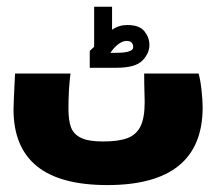

<svg xmlns="http://www.w3.org/2000/svg" viewBox="-20 -322 640 568"><path d="M20 1.5Q20 -14.5 24.5 -104.5H188.5Q182.5 -57.5 182.5 -0.5Q182.5 34.5 190.2 55Q198 75.5 220 86Q242 96.5 285 96.5Q331 96.5 357.2 86.5Q383.5 76.5 395.8 51.5Q408 26.5 408 -20Q408 -34.5 407.5 -43.5Q406.5 -73.5 406.5 -104.5H567.5Q573 -85.5 576.2 -55Q579.5 -24.5 579.5 -4.5Q579.5 225.5 297.5 225.5Q158 225.5 89 169.5Q20 113.5 20 1.5ZM258.5 -183.5V-302H311.5V-234Q331.5 -248 356.5 -248Q392.5 -248 407.2 -229.5Q422 -211 422 -189Q422 -164 401.2 -142.8Q380.5 -121.5 324 -121.5H245.5V-171.5ZM374 -182Q374 -201 354.5 -201Q343 -201 330.2 -191.5Q317.5 -182 306.5 -165.5L333 -166Q352 -166.5 363 -170.5Q374 -174.5 374 -182Z"/></svg>

Font: JuliaMono Black
Style: Regular
Weight: 900
Monospace: yes
Designer: cormullion
Foundry: corm
Version: Version 0.054; ttfautohint (v1.8.4)